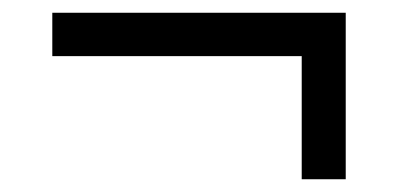

<svg xmlns="http://www.w3.org/2000/svg" viewBox="-20 -359 640 301"><path d="M522 -78V-339H62V-271H453V-78Z"/></svg>

Font: IBM Plex Mono
Style: Regular
Weight: 400
Monospace: yes
Designer: Mike Abbink, Paul van der Laan, Pieter van Rosmalen
Foundry: Bold Monday
Version: Version 2.004